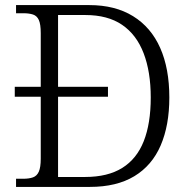

<svg xmlns="http://www.w3.org/2000/svg" viewBox="-20 -734 744 754"><path d="M43 0V-32H71Q94 -32 109.5 -37.5Q125 -43 132.5 -60Q140 -77 140 -111V-354H38V-393H140V-604Q140 -639 132.5 -655.5Q125 -672 109.5 -677Q94 -682 72 -682H43V-714H331Q432 -714 502.5 -670.5Q573 -627 609 -546Q645 -465 645 -351Q645 -242 611 -163Q577 -84 507.5 -42Q438 0 333 0ZM314 -39Q403 -39 460 -74.5Q517 -110 544.5 -179.5Q572 -249 572 -351Q572 -452 544 -525Q516 -598 459.5 -636.5Q403 -675 315 -675H208V-393H404V-354H208V-39Z"/></svg>

Font: Noto Serif Kannada Light
Style: Regular
Weight: 300
Version: Version 2.003